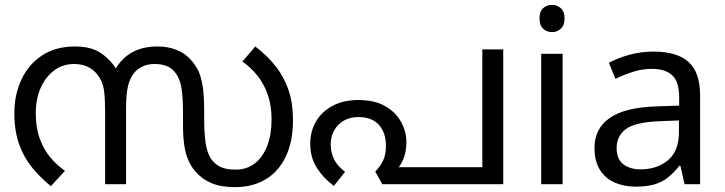

<svg xmlns="http://www.w3.org/2000/svg" viewBox="-20 -757 2978 789"><path d="M627 -566Q671 -566 707 -551.5Q743 -537 768 -507Q782 -491 793.5 -469Q805 -447 812 -408Q819 -369 819 -303V-269Q819 -214 824.5 -173Q830 -132 846 -106Q860 -85 883 -72.5Q906 -60 949 -60Q994 -60 1027 -85.5Q1060 -111 1078 -157.5Q1096 -204 1096 -266Q1096 -323 1080.5 -367.5Q1065 -412 1038 -446Q1011 -480 976 -504L1029 -566Q1080 -527 1114.5 -482.5Q1149 -438 1166.5 -384.5Q1184 -331 1184 -263Q1184 -177 1155 -115Q1126 -53 1072.5 -20.5Q1019 12 945 12Q888 12 849 -4.5Q810 -21 784 -51Q765 -73 753.5 -99.5Q742 -126 737 -161.5Q732 -197 732 -246V-295Q732 -365 724.5 -402Q717 -439 699 -460Q686 -477 665.5 -485.5Q645 -494 615 -494Q587 -494 566 -484Q545 -474 531 -457Q514 -436 506 -403.5Q498 -371 498 -309V0H412V-292Q412 -348 408 -381Q404 -414 390 -436Q373 -465 346.5 -479.5Q320 -494 284 -494Q238 -494 202.5 -467.5Q167 -441 147 -395.5Q127 -350 127 -292Q127 -232 143.5 -187Q160 -142 187 -110Q214 -78 247 -55L189 8Q146 -27 112 -68.5Q78 -110 58.5 -164.5Q39 -219 39 -292Q39 -368 68 -430Q97 -492 152.5 -529Q208 -566 288 -566Q353 -566 392 -540.5Q431 -515 459 -472L454 -473Q482 -520 525 -543Q568 -566 627 -566Z M1452 -346Q1520 -346 1563.5 -320.5Q1607 -295 1628.5 -255.5Q1650 -216 1650 -173Q1650 -133 1637 -102Q1624 -71 1605 -57L1580 -70H1962V-554H2048V0H1551L1522 -52Q1542 -72 1554 -96.5Q1566 -121 1566 -158Q1566 -212 1537 -244Q1508 -276 1452 -276Q1417 -276 1391.5 -260.5Q1366 -245 1352.5 -220Q1339 -195 1339 -164Q1339 -130 1353 -102Q1367 -74 1398 -51L1352 7Q1310 -24 1282.5 -66.5Q1255 -109 1255 -166Q1255 -219 1279.5 -259.5Q1304 -300 1348.5 -323Q1393 -346 1452 -346Z M2292 -536V0H2204V-536ZM2249 -737Q2269 -737 2284.5 -723.5Q2300 -710 2300 -681Q2300 -653 2284.5 -639Q2269 -625 2249 -625Q2227 -625 2212 -639Q2197 -653 2197 -681Q2197 -710 2212 -723.5Q2227 -737 2249 -737Z M2665 -545Q2763 -545 2810 -502Q2857 -459 2857 -365V0H2793L2776 -76H2772Q2749 -47 2724.5 -27.5Q2700 -8 2668.5 1Q2637 10 2592 10Q2544 10 2505.5 -7Q2467 -24 2445 -59.5Q2423 -95 2423 -149Q2423 -229 2486 -272.5Q2549 -316 2680 -320L2771 -323V-355Q2771 -422 2742 -448Q2713 -474 2660 -474Q2618 -474 2580 -461.5Q2542 -449 2509 -433L2482 -499Q2517 -518 2565 -531.5Q2613 -545 2665 -545ZM2691 -259Q2591 -255 2552.5 -227Q2514 -199 2514 -148Q2514 -103 2541.5 -82Q2569 -61 2612 -61Q2680 -61 2725 -98.5Q2770 -136 2770 -214V-262Z"/></svg>

Font: malayalam115
Style: Regular
Weight: 400
Designer: Jelle Bosma - Monotype Design Team
Foundry: Monotype Imaging Inc.
Version: Version 2.103